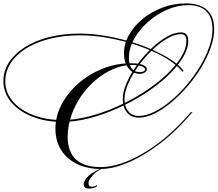

<svg xmlns="http://www.w3.org/2000/svg" viewBox="-182 -821 1276 1126"><path d="M410 159Q463 159 525 139Q587 119 652 81.5Q717 44 780 -7.5Q843 -59 900 -122L937 -163H947L908 -120Q850 -55 785 -2Q720 51 654 89.5Q588 128 525.5 149Q463 170 410 170Q330 170 269.5 140.5Q209 111 176 58Q143 5 143 -66Q143 -140 179.5 -209Q216 -278 278.5 -332.5Q341 -387 420.5 -418.5Q500 -450 585 -450Q630 -450 654.5 -441Q679 -432 679 -415Q679 -404 667 -396Q655 -388 638 -388Q597 -388 571 -421.5Q545 -455 545 -508Q545 -565 575 -617.5Q605 -670 656 -711.5Q707 -753 772 -777Q837 -801 907 -801Q1074 -801 1074 -649Q1074 -599 1053.5 -541Q1033 -483 998 -425Q963 -367 917.5 -314.5Q872 -262 822.5 -220.5Q773 -179 724 -155Q675 -131 632 -131Q589 -131 563.5 -160.5Q538 -190 538 -240Q538 -284 561 -336Q584 -388 621.5 -440Q659 -492 704.5 -535.5Q750 -579 795.5 -605Q841 -631 879 -631Q922 -631 922 -582Q922 -534 888.5 -480Q855 -426 797.5 -372.5Q740 -319 665.5 -271Q591 -223 508 -186Q425 -149 341.5 -127.5Q258 -106 183 -106Q84 -106 6 -137.5Q-72 -169 -117 -223Q-162 -277 -162 -346Q-162 -406 -128.5 -456.5Q-95 -507 -35 -545Q25 -583 106.5 -603.5Q188 -624 285 -624Q353 -624 427 -612Q501 -600 573 -579.5Q645 -559 708 -531Q771 -503 820 -471.5Q869 -440 895 -406L888 -400Q863 -433 816 -464.5Q769 -496 706.5 -523Q644 -550 573 -570.5Q502 -591 428.5 -602.5Q355 -614 286 -614Q191 -614 111 -594Q31 -574 -27.5 -538Q-86 -502 -118.5 -452.5Q-151 -403 -151 -344Q-151 -279 -107.5 -227.5Q-64 -176 12 -146.5Q88 -117 183 -117Q257 -117 339 -138Q421 -159 503 -195.5Q585 -232 658 -278.5Q731 -325 788 -377.5Q845 -430 878 -482.5Q911 -535 911 -582Q911 -621 879 -621Q843 -621 798.5 -595Q754 -569 710 -527Q666 -485 629.5 -434Q593 -383 570.5 -332Q548 -281 548 -239Q548 -195 571 -168Q594 -141 631 -141Q673 -141 721.5 -164.5Q770 -188 818.5 -228.5Q867 -269 911 -320.5Q955 -372 989.5 -429Q1024 -486 1044 -542.5Q1064 -599 1064 -649Q1064 -719 1028 -755Q992 -791 922 -791Q860 -791 798 -764Q736 -737 685.5 -692Q635 -647 604.5 -592.5Q574 -538 574 -483Q574 -398 639 -398Q651 -398 660 -402.5Q669 -407 669 -414Q669 -425 647.5 -432.5Q626 -440 595 -440Q538 -440 483 -416.5Q428 -393 379.5 -352Q331 -311 294 -257.5Q257 -204 236 -143Q215 -82 215 -19Q215 159 410 159ZM387 263V271Q368 285 339 285Q309 285 309 260Q309 235 338.5 209.5Q368 184 410 168L409 173Q392 179 375.5 193.5Q359 208 348 224.5Q337 241 337 255Q337 274 357 274Q376 274 387 263Z"/></svg>

Font: Ballet 24pt
Style: Regular
Weight: 400
Designer: Maximiliano R. Sproviero
Foundry: Omnibus-Type
Version: Version 1.100